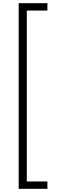

<svg xmlns="http://www.w3.org/2000/svg" viewBox="-20 -940 378 1210"><path d="M97.7 250V-919.9H278.8V-873.5H148.9V203.6H278.8V250Z"/></svg>

Font: Now Alt Light
Style: Regular
Weight: 300
Designer: Alfredo Marco Pradil
Foundry: Alfredo Marco Pradil
Version: Version 1.002;PS 001.002;hotconv 1.0.88;makeotf.lib2.5.64775